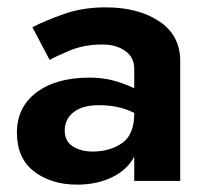

<svg xmlns="http://www.w3.org/2000/svg" viewBox="-20 -492 566 522"><path d="M115 -329 68 -418Q103 -436 154 -454Q205 -472 267 -472Q356 -472 413 -434Q470 -396 470 -326V0H345V-66Q325 -29 283.5 -9.5Q242 10 190 10Q119 10 72.5 -26Q26 -62 26 -131Q26 -201 79.5 -241Q133 -281 224 -281Q261 -281 292 -272Q323 -263 345 -252V-305Q345 -336 320.5 -353.5Q296 -371 259 -371Q209 -371 170.5 -355Q132 -339 115 -329ZM156 -137Q156 -108 178 -94Q200 -80 232 -80Q279 -80 312 -103Q345 -126 345 -184V-185Q304 -206 249 -206Q204 -206 180 -187Q156 -168 156 -137Z"/></svg>

Font: Von Semi
Style: Regular
Weight: 600
Version: Version 4.000; ttfautohint (v1.8.4.7-5d5b)